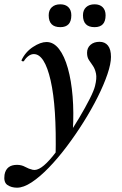

<svg xmlns="http://www.w3.org/2000/svg" viewBox="-94 -590 567 891"><path d="M-15 281Q-41 281 -59.5 268.5Q-78 256 -73 221Q-65 175 -15 175Q6 175 23 184.5Q40 194 58 198Q76 202 99 186Q121 171 151 134.5Q181 98 213 51.5Q245 5 273.5 -43Q302 -91 322 -130.5Q342 -170 347 -191Q356 -227 351.5 -248.5Q347 -270 337.5 -284Q328 -298 319 -311Q310 -324 310 -345Q310 -368 326 -382Q342 -396 368 -396Q393 -396 407 -378.5Q421 -361 421 -326Q421 -294 404.5 -245.5Q388 -197 359.5 -140Q331 -83 294 -24Q257 35 216 89.5Q175 144 133 187.5Q91 231 53 256Q15 281 -15 281ZM164 135Q169 -94 141 -216.5Q113 -339 63 -339Q50 -339 38 -330Q26 -321 18 -308Q16 -304 10.5 -305.5Q5 -307 6 -311Q24 -349 59 -372Q94 -395 122 -395Q155 -395 180 -362.5Q205 -330 221 -273Q237 -216 243 -142Q249 -68 244 16ZM345 -464Q291 -464 291 -519Q291 -543 305.5 -556.5Q320 -570 345 -570Q369 -570 382.5 -556.5Q396 -543 396 -519Q396 -464 345 -464ZM186 -464Q132 -464 132 -519Q132 -543 146.5 -556.5Q161 -570 186 -570Q210 -570 223.5 -556.5Q237 -543 237 -519Q237 -464 186 -464Z"/></svg>

Font: Cormorant Garamond Light
Style: Italic
Weight: 300
Italic angle: -10°
Designer: Christian Thalmann (Catharsis Fonts)
Foundry: Catharsis Fonts
Version: Version 4.001